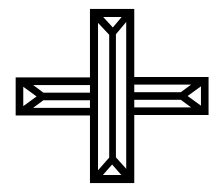

<svg xmlns="http://www.w3.org/2000/svg" viewBox="-20 -522 501 429"><path d="M262 -113V-489H280V-113ZM15 -264V-349H32V-264ZM31 -264 17 -274 68 -311 81 -301ZM189 -113V-131H280V-113ZM194 -113 188 -129 232 -179 239 -164ZM15 -264V-281H188V-264ZM68 -302 17 -339 31 -349 81 -312ZM266 -114 223 -163 234 -176 279 -126ZM63 -298V-315H188V-298ZM15 -332V-349H188V-332ZM181 -113V-489H199V-113ZM239 -157H224V-449H239ZM277 -265V-282H446V-265ZM277 -299V-316H398V-299ZM229 -439 182 -489 195 -501 240 -452ZM430 -265 380 -302 393 -312 444 -275ZM277 -333V-350H446V-333ZM231 -436 224 -451 267 -502 273 -486ZM181 -484V-502H280V-484ZM393 -303 380 -313 430 -350 444 -340ZM429 -265V-350H446V-265Z"/></svg>

Font: Octagon Variable
Style: Regular
Weight: 400
Designer: Alexander Royter, Emma Schmalisch, Felix Willnauer, Friederike Temme, Greta Wachholz, Jason Tsiakas, Julia Baskal, Julia
Foundry: Type Design @ HAW Hamburg
Version: Version 1.000